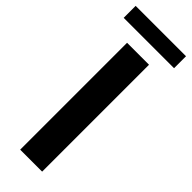

<svg xmlns="http://www.w3.org/2000/svg" viewBox="-305 -882 903 903"><g transform="rotate(45 146.5 -431.0)"><path d="M219.2 -710.9V0H73.2V-710.9ZM314 -862.3V-782.7H-21V-862.3Z"/></g></svg>

Font: Vazirmatn RD FD
Style: Bold
Weight: 700
Designer: Saber Rastikerdar
Foundry: Saber Rastikerdar
Version: Version 33.003